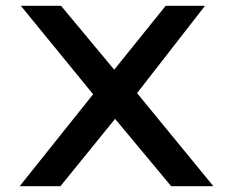

<svg xmlns="http://www.w3.org/2000/svg" viewBox="-20 -644 790 664"><path d="M48 0 302 -318 52 -624H191L375 -403L553 -624H689L454 -322L718 0H572L378 -233L189 0Z"/></svg>

Font: Inconsolata ExtraExpanded
Style: Bold
Weight: 700
Width: 8
Monospace: yes
Designer: Raph Levien, Cyreal, Brenton Simpson
Foundry: Raph Levien, Cyreal, Google
Version: Version 3.100; ttfautohint (v1.8.4.7-5d5b)